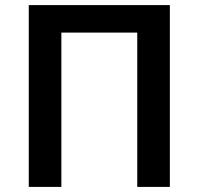

<svg xmlns="http://www.w3.org/2000/svg" viewBox="-20 -734 780 754"><path d="M93 0V-714H647V0H519V-606H221V0Z"/></svg>

Font: Noto Sans SemiBold
Style: Regular
Weight: 600
Designer: Monotype Design Team
Foundry: Monotype Imaging Inc.
Version: Version 2.007